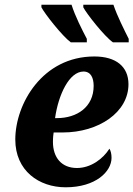

<svg xmlns="http://www.w3.org/2000/svg" viewBox="-20 -786 567 816"><path d="M460 -606H527V-621C508 -659 478 -718 462 -766H334V-755C347 -729 423 -632 460 -606ZM281 -606H349V-621C329 -659 299 -718 284 -766H156V-755C169 -729 245 -632 281 -606ZM259 10C387 10 454 -57 454 -115C454 -131 451 -145 445 -154C418 -111 366 -72 307 -72C242 -72 205 -116 205 -183C205 -203 207 -216 208 -223H246C400 -223 526 -309 526 -428C526 -503 473 -546 381 -546C160 -546 45 -344 45 -193C45 -60 146 10 259 10ZM214 -284C228 -383 274 -482 335 -482C366 -482 378 -455 378 -421C378 -331 307 -284 222 -284Z"/></svg>

Font: Noto Serif SemiCondensed Extra
Style: Italic
Weight: 800
Width: 4
Italic angle: -12°
Designer: Monotype Design Team
Foundry: Monotype Imaging Inc.
Version: Version 1.901